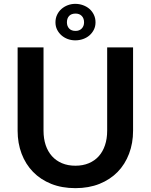

<svg xmlns="http://www.w3.org/2000/svg" viewBox="-20 -969 782 997"><path d="M371.5 -108.5Q410.5 -108.5 441.2 -121.5Q472 -134.5 493 -158Q514 -181.5 525.2 -215Q536.5 -248.5 536.5 -290V-723H671V-290Q671 -225.5 650.2 -170.8Q629.5 -116 590.8 -76.2Q552 -36.5 496.5 -14.2Q441 8 371.5 8Q301.5 8 246 -14.2Q190.5 -36.5 151.8 -76.2Q113 -116 92.2 -170.8Q71.5 -225.5 71.5 -290V-723H206V-290.5Q206 -249 217.2 -215.5Q228.5 -182 249.8 -158.2Q271 -134.5 301.8 -121.5Q332.5 -108.5 371.5 -108.5ZM268 -853Q268 -874.5 276.5 -892.2Q285 -910 299.2 -922.5Q313.5 -935 332 -942Q350.5 -949 371 -949Q392 -949 411.2 -942Q430.5 -935 444.8 -922.5Q459 -910 467.5 -892.2Q476 -874.5 476 -853Q476 -832 467.5 -815Q459 -798 444.8 -785.5Q430.5 -773 411.2 -766.2Q392 -759.5 371 -759.5Q350.5 -759.5 332 -766.2Q313.5 -773 299.2 -785.5Q285 -798 276.5 -815Q268 -832 268 -853ZM327.5 -853Q327.5 -833.5 339 -821Q350.5 -808.5 372.5 -808.5Q392.5 -808.5 404.5 -821Q416.5 -833.5 416.5 -853Q416.5 -874 404.5 -886.2Q392.5 -898.5 372.5 -898.5Q350.5 -898.5 339 -886.2Q327.5 -874 327.5 -853Z"/></svg>

Font: Lato 2
Style: Bold
Weight: 700
Designer: Lukasz Dziedzic with Adam Twardoch and Botio Nikoltchev
Foundry: tyPoland Lukasz Dziedzic
Version: Version 2.015; 2015-08-06; http://www.latofonts.com/